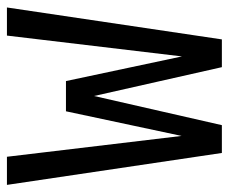

<svg xmlns="http://www.w3.org/2000/svg" viewBox="-72 -572 644 540"><g transform="rotate(-90 250.0 -302.0)"><path d="M0 -604.5H79.1L137.7 -113.3L207 -438.5H292L361.3 -112.3L419.9 -604.5H499L409.2 0H331.1L250 -359.4L168 0H89.8Z"/></g></svg>

Font: BabelStone Coelbren y Beirdd
Style: Regular
Weight: 400
Designer: Andrew West
Foundry: BabelStone
Version: Version 1.00;September 27, 2022